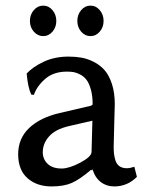

<svg xmlns="http://www.w3.org/2000/svg" viewBox="-20 -649 521 686"><path d="M310.1 -217.8 225.1 -198.2Q177.7 -187 155.3 -161.6Q132.8 -136.2 132.8 -105Q132.8 -80.6 150.1 -63.7Q167.5 -46.9 200.2 -46.9Q227.1 -46.9 266.8 -67.9Q306.6 -88.9 307.1 -106ZM310.1 -41H306.2V-43Q264.2 -7.3 235.8 4.9Q207.5 17.1 164.1 17.1Q111.8 17.1 78.4 -12.2Q44.9 -41.5 44.9 -98.1Q44.9 -154.3 84.2 -191.7Q123.5 -229 192.9 -245.1L304.2 -271Q311 -274.4 311 -275.9Q311 -306.6 304.7 -329.1Q298.3 -351.6 289.3 -363.5Q280.3 -375.5 266.8 -382.6Q253.4 -389.6 242.9 -391.4Q232.4 -393.1 219.2 -393.1Q171.4 -393.1 141.6 -367.2Q111.8 -341.3 101.1 -310.1L91.8 -311Q80.1 -334.5 75.2 -386.2Q96.7 -409.7 135.7 -428.2Q174.8 -446.8 225.1 -446.8Q250 -446.8 271.7 -442.9Q293.5 -439 315.9 -427.5Q338.4 -416 354.2 -397.7Q370.1 -379.4 380.1 -348.4Q390.1 -317.4 390.1 -276.9Q390.1 -273.4 388.2 -207.8Q386.2 -142.1 386.2 -126Q386.2 -110.4 387.2 -100.3Q388.2 -90.3 392.3 -76.4Q396.5 -62.5 406.7 -55.2Q417 -47.9 433.1 -47.9Q444.3 -47.9 460 -53.2L469.2 -17.1Q435.1 17.1 388.2 17.1Q360.4 17.1 339.6 1Q318.8 -15.1 310.1 -45.9ZM100.8 -535.9Q86.9 -551.8 86.9 -574.2Q86.9 -596.7 100.8 -612.8Q114.7 -628.9 134.3 -628.9Q153.8 -628.9 167.5 -612.8Q181.2 -596.7 181.2 -574.2Q181.2 -551.8 167.5 -535.9Q153.8 -520 134.3 -520Q114.7 -520 100.8 -535.9ZM270 -535.9Q256.3 -551.8 256.3 -574.2Q256.3 -596.7 270 -612.8Q283.7 -628.9 303.2 -628.9Q322.8 -628.9 336.4 -612.8Q350.1 -596.7 350.1 -574.2Q350.1 -551.8 336.4 -535.9Q322.8 -520 303.2 -520Q283.7 -520 270 -535.9Z"/></svg>

Font: Linear Smooth Low Contrast
Style: Regular
Weight: 500
Designer: Philipp H. Poll, Flanker
Foundry: Philipp H. Poll, reworked by Flanker
Version: Version 1.010 | FøM Fix